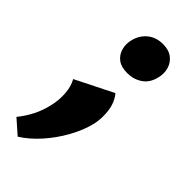

<svg xmlns="http://www.w3.org/2000/svg" viewBox="-249 -475 761 761"><g transform="rotate(45 131.5 -94.5)"><path d="M26 239 -33 187Q-10 159 7 125.5Q24 92 32 54Q40 20 37.5 -16Q35 -52 20 -78L178 -157Q201 -129 206.5 -90Q212 -51 204 -13Q193 34 166 83Q139 132 102.5 173Q66 214 26 239ZM155 -246Q121 -246 101.5 -260.5Q82 -275 75 -299.5Q68 -324 75 -351Q84 -386 110 -407Q136 -428 174 -428Q207 -428 227 -412.5Q247 -397 254 -372.5Q261 -348 254 -321Q245 -283 217.5 -264.5Q190 -246 155 -246Z"/></g></svg>

Font: Ysabeau Office Black
Style: Italic
Weight: 900
Italic angle: -12°
Designer: Christian Thalmann (Catharsis Fonts)
Version: Version 2.001;gftools[0.9.30]; featfreeze: tnum,lnum,ss02